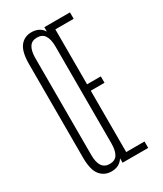

<svg xmlns="http://www.w3.org/2000/svg" viewBox="-191 -824 772 908"><g transform="rotate(-30 195.0 -370.0)"><path d="M140 10Q102 10 78.5 -18.5Q55 -47 55 -115V-625Q55 -691 77.5 -720.5Q100 -750 140 -750Q160 -750 177 -742Q194 -734 205 -716V-740H345V-705H245V-405H320V-370H245V-35H345V0H205V-24Q184 10 140 10ZM95 -105Q95 -25 150 -25Q180 -25 192.5 -46Q205 -67 205 -105V-635Q205 -673 192 -694Q179 -715 150 -715Q121 -715 108 -694Q95 -673 95 -635Z"/></g></svg>

Font: Exetegue Light
Style: Regular
Weight: 300
Designer: Fábio Duarte Martins
Foundry: Fábio Duarte Martins
Version: Version 0.001